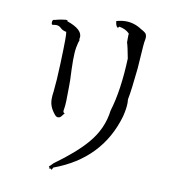

<svg xmlns="http://www.w3.org/2000/svg" viewBox="-84 -807 880 924"><g transform="rotate(10 355.5 -345.0)"><path d="M229 38 235 26Q460 -57 523 -275Q533 -315 533 -343L532 -360Q541 -404 552 -514Q558 -601 559.5 -623Q561 -645 564 -658L565 -669Q565 -675 562 -683Q559 -691 536 -703Q499 -728 457 -728Q435 -728 411 -721Q412 -706 418 -696Q421 -691 424 -691Q427 -691 430 -697Q462 -692 481 -672Q480 -667 480 -649V-629Q486 -612 497 -553Q491 -395 459 -292Q448 -201 385 -128Q333 -67 233 5Q216 23 214.5 23Q213 23 213 24H214L217 31L220 33Q220 34 217 34H214Q216 32 218 32Q223 32 229 38ZM216 -216Q218 -216 223.5 -218Q229 -220 244 -241Q236 -241 236 -252L238 -265Q242 -285 242 -367V-402Q239 -462 239 -500Q239 -539 243.5 -563.5Q248 -588 254 -603L250 -602Q253 -609 253 -616Q253 -654 180 -679V-681Q180 -685 171 -685Q166 -685 149 -682Q132 -679 119 -675H116Q107 -675 107 -660Q107 -650 113 -650H114Q123 -652 130 -652Q144 -652 154.5 -641.5Q165 -631 183 -628Q185 -620 185 -588Q185 -556 182 -472Q179 -388 173 -334Q170 -315 170 -299Q170 -275 179 -256Q188 -237 204 -220Q210 -216 216 -216Z"/></g></svg>

Font: Xiaobo Songti 小帛宋体
Style: Regular
Weight: 400
Version: Version 1.501;March 17, 2024;FontCreator 14.0.0.2814 64-bit